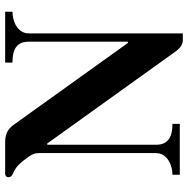

<svg xmlns="http://www.w3.org/2000/svg" viewBox="-12 -722 745 762"><g transform="rotate(-90 361.0 -340.5)"><path d="M39 -680C39 -671 45 -666 52 -663C71 -655 87 -644 107 -618C118 -604 126 -593 130 -583C134 -575 135 -566 135 -560V-95C135 -49 86 -29 49 -29V0H251V-29C202 -29 168 -44 168 -94V-526H173L538 -17C545 -7 561 12 582 12H610V-599C610 -645 659 -664 696 -664V-693H494V-664C543 -664 577 -650 577 -600V-206H572L251 -654C236 -675 220 -693 179 -693H53C44 -693 39 -687 39 -680Z"/></g></svg>

Font: Monomakh Unicode
Style: Regular
Weight: 400
Version: Version 1.2